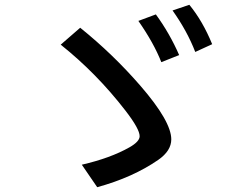

<svg xmlns="http://www.w3.org/2000/svg" viewBox="-20 -821 1040 809"><path d="M324.7 -127Q445.3 -154.8 525.4 -200.2Q568.4 -224.6 568.4 -247.1Q568.4 -277.3 509.3 -354Q387.2 -512.2 235.8 -632.8L317.9 -704.1Q455.1 -593.8 571.3 -460Q701.7 -309.6 701.7 -233.9Q701.7 -185.5 647 -147.5Q540.5 -73.7 389.6 -32.2ZM659.7 -559.1Q628.4 -639.2 563 -732.9L636.7 -760.3Q694.8 -680.7 734.9 -588.9ZM802.7 -602.1Q768.6 -690.4 707 -776.9L777.8 -800.8Q834 -732.4 874 -634.8Z"/></svg>

Font: BIZ UDGothic
Style: Bold
Weight: 700
Monospace: yes
Designer: TypeBank Co., Ltd.
Foundry: Morisawa Inc.
Version: Version 1.05